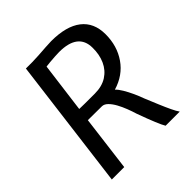

<svg xmlns="http://www.w3.org/2000/svg" viewBox="-204 -892 1030 1030"><g transform="rotate(-45 310.5 -377.5)"><path d="M147.9 0H53.7L148.8 -747H197.8Q217.1 -747 246.9 -749Q276.8 -751 305.2 -753Q333.7 -755 348.4 -755Q462.4 -755 521.9 -708.9Q581.3 -662.8 581.3 -574.6Q581.3 -485.9 535.6 -420.1Q490 -354.2 406.2 -329.2Q419.5 -317.3 434.1 -292.8Q448.7 -268.4 462 -239.5Q475.2 -210.6 483.9 -185.6Q500.8 -145 516.2 -108Q531.7 -70.9 545.2 -42.6Q558.6 -14.4 569 0H461.8Q456.7 -8.2 450.4 -21.7Q444.1 -35.3 436.2 -54.4Q428.3 -73.5 418.6 -98.7Q409 -123.9 397.5 -155.6Q390.1 -180.4 379.5 -207.8Q368.9 -235.2 355.7 -259.4Q342.4 -283.5 327.1 -298.9Q311.9 -314.4 295 -315.3L187.9 -316ZM314.5 -390.2Q369.5 -390.2 406.8 -414Q444.1 -437.9 462.8 -479.3Q481.6 -520.8 480.7 -573.4Q480.4 -628.3 444.5 -655.9Q408.6 -683.6 337.2 -683.6Q324.6 -683.6 304.5 -682.3Q284.4 -681.1 265.1 -679.3Q245.7 -677.6 234.6 -675.9L197.6 -391.2Q210 -390.7 237.8 -390.4Q265.5 -390.2 314.5 -390.2Z"/></g></svg>

Font: Merriweather Sans Variable Regular
Style: Italic
Weight: 300
Italic angle: -8°
Designer: Eben Sorkin
Foundry: Eben Sorkin
Version: Version 2.001